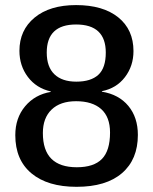

<svg xmlns="http://www.w3.org/2000/svg" viewBox="-20 -718 596 748"><path d="M517.1 -192.4Q517.1 -96.7 455.3 -43.5Q393.6 9.8 278.3 9.8Q165.5 9.8 102.5 -42.7Q39.6 -95.2 39.6 -191.4Q39.6 -258.3 77.9 -304Q116.2 -349.6 177.7 -359.9V-361.8Q121.6 -374.5 88.6 -418.2Q55.7 -461.9 55.7 -520Q55.7 -600.6 114.7 -649.4Q173.8 -698.2 276.4 -698.2Q381.3 -698.2 440.7 -650.4Q500 -602.5 500 -519Q500 -460.9 466.8 -417.5Q433.6 -374 377 -362.8V-360.8Q442.9 -350.1 480 -305.4Q517.1 -260.7 517.1 -192.4ZM392.1 -513.2Q392.1 -622.6 276.4 -622.6Q162.1 -622.6 162.1 -513.2Q162.1 -457.5 191.9 -428.7Q221.7 -399.9 277.3 -399.9Q334 -399.9 363 -426.5Q392.1 -453.1 392.1 -513.2ZM408.7 -201.7Q408.7 -262.2 374.3 -293Q339.8 -323.7 276.4 -323.7Q214.8 -323.7 180.9 -291Q147 -258.3 147 -199.7Q147 -132.3 180.2 -99.4Q213.4 -66.4 279.3 -66.4Q345.2 -66.4 377 -98.6Q408.7 -130.9 408.7 -201.7Z"/></svg>

Font: Arimo Medium
Style: Regular
Weight: 500
Designer: Steve Matteson
Foundry: Monotype Imaging Inc.
Version: Version 1.33